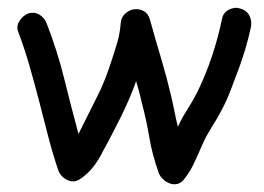

<svg xmlns="http://www.w3.org/2000/svg" viewBox="-20 -446 686 498"><path d="M630.9 -376Q625 -348.6 617.2 -321.8Q609.4 -294.9 599.6 -268.6Q588.9 -241.2 579.1 -214.4Q569.3 -187.5 555.7 -162.1Q543 -137.7 528.3 -114.7Q513.7 -91.8 502.9 -66.4Q493.2 -43.9 482.9 -22Q472.7 0 457 19.5Q449.2 29.3 439.5 31.2Q429.7 33.2 420.4 29.8Q411.1 26.4 402.8 18.6Q394.5 10.7 391.6 2Q375 -43.9 367.2 -90.3Q359.4 -136.7 346.7 -183.6Q343.8 -197.3 340.3 -210Q336.9 -222.7 333 -235.4Q325.2 -212.9 315.9 -191.4Q306.6 -169.9 295.9 -147.5Q284.2 -125 272.5 -101.6Q260.7 -78.1 248 -55.7Q237.3 -33.2 222.7 -14.2Q208 4.9 187.5 18.6Q170.9 29.3 153.8 20.5Q136.7 11.7 130.9 -4.9Q116.2 -48.8 104.5 -94.2Q92.8 -139.6 81.1 -185.1Q69.3 -230.5 56.6 -274.9Q43.9 -319.3 27.3 -363.3Q21.5 -377.9 30.8 -392.1Q40 -406.2 53.7 -411.1Q70.3 -416 83.5 -407.2Q96.7 -398.4 101.6 -383.8Q128.9 -313.5 146.5 -242.2Q164.1 -170.9 183.6 -98.6L189.5 -110.4Q200.2 -131.8 210.4 -152.3Q220.7 -172.9 231.4 -194.3Q243.2 -216.8 252.4 -240.7Q261.7 -264.6 269.5 -289.1Q277.3 -312.5 284.2 -335.9Q291 -359.4 293 -384.8Q293.9 -400.4 304.2 -410.2Q314.5 -419.9 327.6 -421.9Q340.8 -423.8 352.5 -417.5Q364.3 -411.1 369.1 -394.5Q382.8 -344.7 397.5 -295.9Q412.1 -247.1 423.8 -197.3Q428.7 -176.8 432.6 -156.7Q436.5 -136.7 441.4 -117.2Q452.1 -140.6 466.3 -162.6Q480.5 -184.6 492.2 -208Q513.7 -252 529.8 -300.3Q545.9 -348.6 555.7 -396.5Q558.6 -413.1 573.7 -420.9Q588.9 -428.7 603.5 -423.8Q620.1 -418.9 627 -405.3Q633.8 -391.6 630.9 -376Z"/></svg>

Font: Schoolbell
Style: Regular
Weight: 400
Designer: Font Diner, Inc
Foundry: Font Diner, Inc
Version: Version 1.000